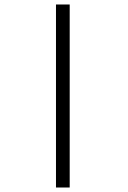

<svg xmlns="http://www.w3.org/2000/svg" viewBox="-20 -732 570 854"><path d="M229 102V-712H290V102Z"/></svg>

Font: TypoPRO Titillium Text
Style: 250 wt
Weight: 300
Designer: Accademia di Belle Arti di Urbino and others
Foundry: Accademia di Belle Arti di Urbino and others.
Version: Version 25.000